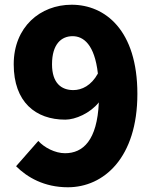

<svg xmlns="http://www.w3.org/2000/svg" viewBox="-20 -778 649 812"><path d="M267 14C419 14 561 -111 561 -381C561 -651 424 -758 283 -758C150 -758 38 -664 38 -506C38 -346 131 -272 256 -272C299 -272 361 -299 398 -345C391 -184 331 -130 255 -130C213 -130 167 -154 142 -182L48 -75C95 -28 167 14 267 14ZM394 -467C366 -416 326 -397 290 -397C240 -397 200 -426 200 -506C200 -592 240 -625 287 -625C333 -625 380 -590 394 -467Z"/></svg>

Font: Noto Sans CJK TC Black
Style: Regular
Weight: 900
Designer: Ryoko NISHIZUKA 西塚涼子 (kana, bopomofo & ideographs); Paul D. Hunt (Latin, Greek & Cyrillic); Sandoll Communications 산돌커뮤니
Foundry: Adobe
Version: Version 2.004;hotconv 1.0.118;makeotfexe 2.5.65603